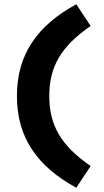

<svg xmlns="http://www.w3.org/2000/svg" viewBox="-20 -735 485 896"><path d="M336 141 403 40C268 -54 210 -146 210 -287C210 -428 268 -520 403 -614L336 -715C152 -615 59 -479 59 -287C59 -95 152 41 336 141Z"/></svg>

Font: Mission
Style: Bold
Weight: 700
Version: Version 1.000;FEAKit 1.0